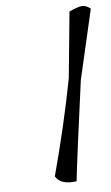

<svg xmlns="http://www.w3.org/2000/svg" viewBox="-52 -758 460 795"><g transform="rotate(-5 177.5 -360.5)"><path d="M239 -429 266 -704Q301 -720 318 -722Q335 -724 355 -708L288 -417Q246 -108 234 -1Q168 8 146 -29Q202 -236 239 -429Z"/></g></svg>

Font: Tillana
Style: Regular
Weight: 400
Designer: Lipi Raval (Devanagari, Latin), Jonny Pinhorn (Latin)
Foundry: Indian Type Foundry
Version: Version 2.002;PS 1.0;hotconv 1.0.79;makeotf.lib2.5.61930; tt